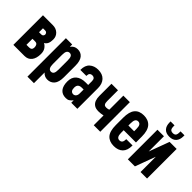

<svg xmlns="http://www.w3.org/2000/svg" viewBox="23 -1492 2423 2423"><g transform="rotate(45 1234.0 -281.0)"><path d="M41 0V-528.3H218.8Q275.4 -528.3 312.5 -493.2Q349.6 -458 349.6 -405.3Q349.6 -358.4 336.9 -331.5Q324.2 -304.7 297.9 -290Q328.1 -274.4 348.6 -244.1Q369.1 -213.9 369.1 -165Q369.1 -86.9 335 -43.5Q300.8 0 238.3 0ZM205.1 -224.6H157.2V-117.2H205.1Q252.9 -117.2 252.9 -166Q252.9 -191.4 241.7 -208Q230.5 -224.6 205.1 -224.6ZM198.2 -412.1H157.2V-341.8H198.2Q215.8 -341.8 224.6 -353Q233.4 -364.3 233.4 -377Q233.4 -387.7 224.6 -399.9Q215.8 -412.1 198.2 -412.1Z M450.2 -528.3H562.5V-486.3Q596.7 -536.1 655.3 -536.1Q713.9 -536.1 747.1 -495.1Q781.2 -453.1 781.2 -365.2V-163.1Q781.2 -74.2 746.1 -33.2Q710 7.8 653.3 7.8Q600.6 7.8 566.4 -32.2V158.2H450.2ZM665 -181.6V-345.7Q665 -390.6 653.3 -411.1Q640.6 -431.6 615.7 -431.6Q590.8 -431.6 577.1 -411.1Q564.5 -391.6 564.5 -345.7V-181.6Q564.5 -95.7 615.2 -95.7Q640.6 -95.7 653.3 -116.2Q665 -135.7 665 -181.6Z M1182.6 -368.2V0H1074.2V-43.9Q1052.7 -16.6 1033.2 -4.9Q1014.6 7.8 981.4 7.8Q916 7.8 881.8 -35.2Q848.6 -77.1 848.6 -155.3Q848.6 -230.5 893.6 -269.5Q939.5 -309.6 1022.5 -309.6H1066.4V-377Q1066.4 -406.2 1053.7 -419.9Q1040 -433.6 1017.6 -433.6Q996.1 -433.6 982.4 -419.9Q969.7 -407.2 969.7 -381.8V-374H862.3V-377.9Q862.3 -457 906.2 -496.1Q951.2 -536.1 1020.5 -536.1Q1098.6 -536.1 1140.6 -491.2Q1182.6 -446.3 1182.6 -368.2ZM1066.4 -158.2V-228.5H1036.1Q1000 -228.5 983.4 -212.9Q964.8 -197.3 964.8 -160.2Q964.8 -126 977.5 -110.4Q991.2 -92.8 1015.6 -92.8Q1037.1 -92.8 1051.8 -110.4Q1066.4 -127.9 1066.4 -158.2Z M1263.7 -528.3H1379.9V-336.9Q1379.9 -322.3 1382.3 -306.2Q1384.8 -290 1395 -279.3Q1405.3 -268.6 1427.7 -268.6Q1438.5 -268.6 1452.6 -271Q1466.8 -273.4 1475.6 -278.3V-528.3H1591.8V0H1475.6V-174.8Q1455.1 -169.9 1433.6 -167.5Q1412.1 -165 1393.6 -165Q1343.8 -165 1315.4 -185.1Q1287.1 -205.1 1275.4 -237.8Q1263.7 -270.5 1263.7 -309.6Z M1787.1 -222.7V-174.8Q1787.1 -93.8 1838.9 -93.8Q1889.6 -93.8 1889.6 -161.1V-166H2002V-160.2Q2002 -77.1 1960 -35.2Q1917 7.8 1838.9 7.8Q1758.8 7.8 1714.8 -40Q1670.9 -88.9 1670.9 -199.2V-328.1Q1670.9 -437.5 1712.9 -486.3Q1753.9 -536.1 1835.9 -536.1Q1917 -536.1 1961.9 -485.4Q2005.9 -434.6 2005.9 -328.1V-222.7ZM1787.1 -345.7V-306.6H1889.6V-345.7Q1889.6 -391.6 1877 -411.1Q1864.3 -431.6 1837.9 -431.6Q1813.5 -431.6 1799.8 -411.1Q1787.1 -391.6 1787.1 -345.7Z M2084 -528.3H2200.2V-255.9L2300.8 -528.3H2426.8V0H2310.5V-272.5L2210 0H2084ZM2251 -571.3Q2190.4 -571.3 2158.7 -605.5Q2127 -639.6 2127 -702.1V-719.7H2197.3V-704.1Q2197.3 -664.1 2210.4 -649.4Q2223.6 -634.8 2251 -634.8Q2278.3 -634.8 2291.5 -649.4Q2304.7 -664.1 2304.7 -704.1V-719.7H2375V-702.1Q2375 -639.6 2343.3 -605.5Q2311.5 -571.3 2251 -571.3Z"/></g></svg>

Font: Dinish Condensed
Style: Bold
Weight: 700
Width: 3
Designer: Bert Driehuis
Foundry: Playbeing
Version: Version 3.006; git-39231f3c-release